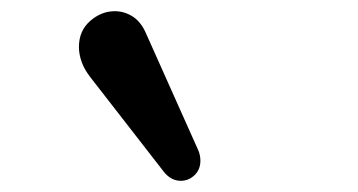

<svg xmlns="http://www.w3.org/2000/svg" viewBox="-20 -855 640 343"><path d="M303 -532Q285 -532 272 -549L143 -715Q131 -730 126 -744Q121 -758 121 -771Q121 -800 141 -817.5Q161 -835 185 -835Q202 -835 217 -825.5Q232 -816 241 -795L334 -587Q338 -578 338 -568Q338 -552 327.5 -542Q317 -532 303 -532Z"/></svg>

Font: Pacifico
Style: Regular
Weight: 400
Designer: Vernon Adams
Foundry: Vernon Adams
Version: Version 3.010; ttfautohint (v1.8.4.7-5d5b)